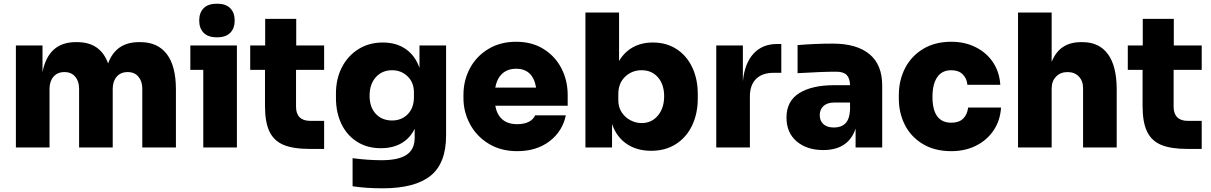

<svg xmlns="http://www.w3.org/2000/svg" viewBox="-20 -798 6555 1039"><path d="M66 -552H210V-408Q242 -570 390 -570H398Q523 -570 565 -455Q607 -570 732 -570H740Q833 -570 882.5 -505.5Q932 -441 932 -314V0H750V-319Q750 -358 729 -383Q708 -408 671 -408Q633 -408 611.5 -383Q590 -358 590 -317V0H408V-319Q408 -358 387 -383Q366 -408 329 -408Q291 -408 269.5 -383Q248 -358 248 -317V0H66Z M1080 -420H1010V-552H1262V0H1080ZM1058 -687Q1058 -729 1082 -753.5Q1106 -778 1154 -778Q1202 -778 1226 -753.5Q1250 -729 1250 -687Q1250 -645 1226 -620.5Q1202 -596 1154 -596Q1106 -596 1082 -620.5Q1058 -645 1058 -687Z M1414 -225V-420H1334V-552H1415V-696H1583V-552H1734V-420H1582V-220Q1582 -183 1601.5 -163.5Q1621 -144 1658 -144H1734V8H1659Q1567 8 1514.5 -14Q1462 -36 1438 -86.5Q1414 -137 1414 -225Z M1888 210V58Q1972 69 2045 69Q2137 69 2180.5 39.5Q2224 10 2224 -53V-101Q2199 -50 2152.5 -23Q2106 4 2041 4Q1967 4 1912 -31Q1857 -66 1827.5 -127.5Q1798 -189 1798 -268V-292Q1798 -371 1830 -433.5Q1862 -496 1919.5 -532Q1977 -568 2052 -568Q2124 -568 2175 -533Q2226 -498 2250 -431V-552H2394V-65Q2394 86 2309.5 153.5Q2225 221 2051 221Q1960 221 1888 210ZM2220 -273V-297Q2220 -352 2185.5 -385Q2151 -418 2102 -418Q2048 -418 2014 -380.5Q1980 -343 1980 -280Q1980 -218 2013.5 -182Q2047 -146 2102 -146Q2153 -146 2186.5 -180Q2220 -214 2220 -273Z M2488 -266V-286Q2488 -362 2522.5 -427.5Q2557 -493 2622 -532.5Q2687 -572 2773 -572Q2859 -572 2922 -532.5Q2985 -493 3018.5 -427.5Q3052 -362 3052 -284V-226H2660Q2679 -126 2779 -126Q2816 -126 2841 -138.5Q2866 -151 2876 -174H3042Q3024 -87 2953.5 -33.5Q2883 20 2779 20Q2690 20 2624 -20.5Q2558 -61 2523 -127Q2488 -193 2488 -266ZM2881 -324Q2864 -426 2773 -426Q2728 -426 2699 -400.5Q2670 -375 2660 -324Z M3292 -127V0H3148V-730H3330V-468Q3359 -517 3405.5 -542.5Q3452 -568 3513 -568Q3586 -568 3641 -532.5Q3696 -497 3726 -433.5Q3756 -370 3756 -289V-265Q3756 -184 3725.5 -119.5Q3695 -55 3638 -18.5Q3581 18 3504 18Q3426 18 3371 -19.5Q3316 -57 3292 -127ZM3574 -277Q3574 -341 3540.5 -379.5Q3507 -418 3452 -418Q3400 -418 3363 -383Q3326 -348 3326 -289V-255Q3326 -218 3344.5 -190Q3363 -162 3392 -147Q3421 -132 3452 -132Q3506 -132 3540 -172.5Q3574 -213 3574 -277Z M3856 -552H4000V-357Q4009 -454 4057 -507Q4105 -560 4186 -560H4208V-404H4166Q4105 -404 4071.5 -371Q4038 -338 4038 -276V0H3856Z M4610 -102Q4571 14 4435 14Q4346 14 4291 -33Q4236 -80 4236 -162Q4236 -251 4305 -294Q4374 -337 4493 -337H4580Q4579 -375 4561.5 -392.5Q4544 -410 4505 -410Q4430 -410 4296 -402V-554Q4392 -562 4487 -562Q4616 -562 4685 -505Q4754 -448 4754 -335V0H4610ZM4493 -108Q4532 -108 4554.5 -130Q4577 -152 4580 -204V-243H4493Q4457 -243 4436.5 -224.5Q4416 -206 4416 -175Q4416 -144 4436 -126Q4456 -108 4493 -108Z M4844 -264V-284Q4844 -363 4877.5 -428.5Q4911 -494 4975 -533Q5039 -572 5128 -572Q5202 -572 5261 -542Q5320 -512 5354.5 -459.5Q5389 -407 5393 -339H5215Q5212 -374 5189.5 -396Q5167 -418 5128 -418Q5077 -418 5051.5 -380Q5026 -342 5026 -274Q5026 -134 5128 -134Q5169 -134 5191.5 -155.5Q5214 -177 5219 -216H5397Q5393 -147 5357.5 -93.5Q5322 -40 5262.5 -10Q5203 20 5128 20Q5037 20 4972.5 -19.5Q4908 -59 4876 -123.5Q4844 -188 4844 -264Z M5489 -730H5671V-463Q5713 -570 5830 -570H5838Q5928 -570 5975.5 -505Q6023 -440 6023 -314V0H5841V-321Q5841 -360 5818 -384Q5795 -408 5757 -408Q5719 -408 5695 -383.5Q5671 -359 5671 -319V0H5489Z M6163 -225V-420H6083V-552H6164V-696H6332V-552H6483V-420H6331V-220Q6331 -183 6350.5 -163.5Q6370 -144 6407 -144H6483V8H6408Q6316 8 6263.5 -14Q6211 -36 6187 -86.5Q6163 -137 6163 -225Z"/></svg>

Font: Sora-SIA ExtraBold
Style: Regular
Weight: 800
Designer: Jonathan Barnbrook, Julián Moncada
Foundry: Barnbrook Fonts
Version: Version 2.000